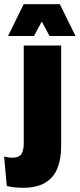

<svg xmlns="http://www.w3.org/2000/svg" viewBox="-60 -708 377 909"><path d="M52.5 -86V-492.5H229.5V-86ZM48 181Q25.5 181 6 178.8Q-13.5 176.5 -28 172.5L-40.5 33Q-31.5 35.5 -22.2 37Q-13 38.5 -3.5 38.5Q31 38.5 41.8 20.5Q52.5 2.5 52.5 -28V-103H229.5V-15.5Q229.5 43.5 212.2 87.5Q195 131.5 155.5 156.2Q116 181 48 181ZM52 -688H223.5L296.5 -539.5V-537.5H174.5L139.5 -603H136L101 -537.5H-21V-539.5Z"/></svg>

Font: Anek Latin Medium ExtraBold
Style: Regular
Weight: 800
Version: Version 1.003